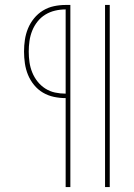

<svg xmlns="http://www.w3.org/2000/svg" viewBox="-20 -755 540 775"><path d="M404 0V-735H423V0ZM245 0V-359Q221 -359 197.5 -364Q174 -369 153.5 -381Q133 -393 117.5 -412Q102 -431 93 -453Q84 -475 80.5 -499Q77 -523 77 -547Q77 -571 80.5 -594.5Q84 -618 93 -640Q102 -662 117.5 -681Q133 -700 153.5 -712.5Q174 -725 197.5 -730Q221 -735 245 -735H264V0ZM245 -377V-717Q223 -717 202 -712Q181 -707 163 -696Q145 -685 131.5 -668Q118 -651 110 -631Q102 -611 99 -589.5Q96 -568 96 -547Q96 -525 99 -504Q102 -483 110 -463Q118 -443 131.5 -426Q145 -409 163 -397.5Q181 -386 202 -381.5Q223 -377 245 -377Z"/></svg>

Font: Iosevka Slab Thin
Style: Regular
Weight: 100
Monospace: yes
Designer: Belleve Invis
Foundry: Belleve Invis
Version: Version 11.1.0; ttfautohint (v1.8.3)